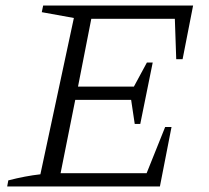

<svg xmlns="http://www.w3.org/2000/svg" viewBox="-20 -674 757 694"><path d="M6 0 10 -22Q41 -30 70 -35.5Q99 -41 126 -44L247 -609L131 -630L136 -654H678L640 -460H617L612 -606H310L262 -361H464L511 -448H532L487 -226H467L454 -313H252L199 -48H510L577 -215H600L558 0Z"/></svg>

Font: Piazzolla 8pt ExtraLight
Style: Italic
Weight: 250
Italic angle: -11.3°
Designer: Juan Pablo del Peral
Foundry: Huerta Tipografica
Version: Version 2.001